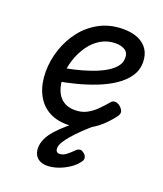

<svg xmlns="http://www.w3.org/2000/svg" viewBox="-140 -612 807 948"><g transform="rotate(20 263.0 -137.5)"><path d="M243 19Q182 19 140 -7.5Q98 -34 76.5 -82Q55 -130 55 -190Q55 -250 74.5 -308.5Q94 -367 131 -414.5Q168 -462 222 -490.5Q276 -519 345 -519Q391 -519 423.5 -504.5Q456 -490 473.5 -463Q491 -436 491 -396Q491 -356 468.5 -323Q446 -290 407.5 -264Q369 -238 319.5 -218.5Q270 -199 217 -185.5Q164 -172 111 -163L114 -233Q148 -240 187 -249Q226 -258 264 -271Q302 -284 333 -301Q364 -318 382.5 -339.5Q401 -361 401 -388Q401 -416 381.5 -428Q362 -440 333 -440Q291 -440 256 -419.5Q221 -399 196.5 -364Q172 -329 158 -286.5Q144 -244 144 -200Q144 -157 156.5 -125.5Q169 -94 193.5 -77.5Q218 -61 254 -61Q289 -61 315 -74.5Q341 -88 363 -109.5Q385 -131 406 -156Q417 -170 432 -167.5Q447 -165 458 -154Q470 -143 472.5 -131.5Q475 -120 465 -106Q431 -61 395 -33Q359 -5 321 7Q283 19 243 19ZM219 244Q186 244 167 226Q148 208 148 176Q148 152 159 128Q170 104 192 79Q214 54 246 26.5Q278 -1 318 -33L379 -31V-25Q349 0 323 25Q297 50 278 72Q259 94 248 112.5Q237 131 237 146Q237 156 242 162Q247 168 257 168Q275 168 291.5 155.5Q308 143 330 121Q335 116 345 114Q355 112 367 122Q377 129 380.5 140Q384 151 378 161Q361 187 333 205.5Q305 224 275.5 234Q246 244 219 244Z"/></g></svg>

Font: Playwrite DE VA
Style: Regular
Weight: 400
Designer: Veronika Burian, José Scaglione
Foundry: TypeTogether
Version: Version 1.002